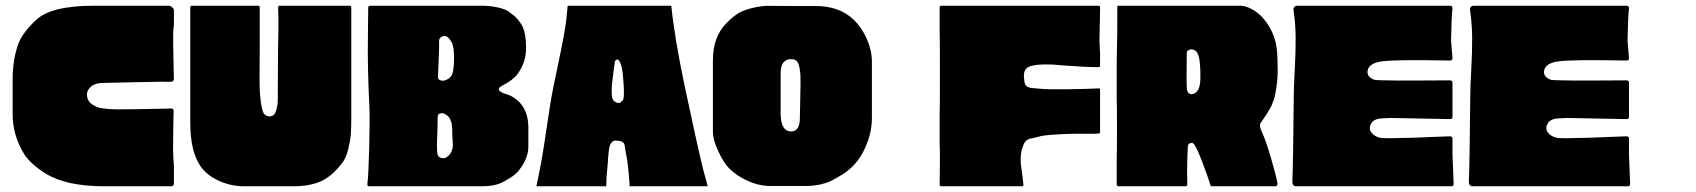

<svg xmlns="http://www.w3.org/2000/svg" viewBox="-20 -649 5908 669"><path d="M585 -265Q585 -260 584.5 -243.5Q584 -227 584 -211.5Q584 -196 583.5 -174.5Q583 -153 583 -135.5Q583 -118 584 -100Q585 -82 586 -70V-10Q586 0 576 0H342Q210 0 138 -45Q87 -77 65 -111Q24 -176 24 -252V-373V-372Q24 -359 24 -355V-374Q24 -439 43 -494Q56 -532 104 -578Q157 -629 305 -629H570Q574 -629 580 -623.5Q586 -618 586 -614V-563Q585 -552 584 -547Q583 -529 583.5 -491Q584 -453 585 -413L586 -374Q586 -370 583 -367Q580 -364 577 -364Q560 -365 450.5 -362.5Q341 -360 339 -360Q312 -360 297.5 -347.5Q283 -335 283 -321Q283 -296 303 -284Q318 -275 328 -273Q338 -271 360 -269Q372 -268 398 -268Q424 -268 453.5 -268.5Q483 -269 510 -269.5Q537 -270 556.5 -270.5Q576 -271 576 -271Q583 -271 585 -265Z M1093 -15Q1052 1 996 0H828Q786 0 744 -18.5Q702 -37 680 -68Q643 -119 643 -222V-306V-622Q643 -629 648 -629H880Q885 -629 885 -622Q885 -567 885 -512Q885 -501 885 -470Q885 -439 884.5 -411.5Q884 -384 884.5 -356.5Q885 -329 886 -320Q891 -260 902 -250Q913 -242 922 -243.5Q931 -245 936 -251Q941 -258 943.5 -268.5Q946 -279 947 -286Q948 -293 948 -308.5Q948 -324 948 -328Q948 -343 948.5 -429.5Q949 -516 950 -536Q951 -585 949 -622Q949 -629 954 -629H1198Q1204 -629 1204 -622V-242Q1204 -204 1202.5 -182.5Q1201 -161 1193.5 -129.5Q1186 -98 1170 -78Q1133 -31 1093 -15Z M1821 -205V-139Q1821 -98 1790 -58Q1785 -51 1778.5 -45Q1772 -39 1765.5 -34.5Q1759 -30 1754 -27Q1749 -24 1742.5 -20.5Q1736 -17 1735 -16Q1706 0 1659 0H1267Q1259 0 1260 -8Q1264 -36 1266.5 -136Q1269 -236 1267 -279Q1260 -416 1262 -526Q1263 -621 1263 -622Q1263 -629 1270 -629H1662Q1686 -629 1712.5 -623.5Q1739 -618 1752 -609Q1766 -599 1772.5 -593.5Q1779 -588 1791 -572.5Q1803 -557 1808 -534.5Q1813 -512 1813 -481Q1813 -432 1784 -392Q1769 -371 1731 -351Q1707 -339 1727 -328Q1731 -325 1739.5 -322.5Q1748 -320 1754.5 -317.5Q1761 -315 1770 -309Q1779 -303 1788 -295Q1821 -261 1821 -205ZM1547 -111Q1553 -118 1555.5 -127.5Q1558 -137 1558 -143.5Q1558 -150 1557 -162.5Q1556 -175 1556 -179Q1556 -180 1556 -189.5Q1556 -199 1555.5 -201.5Q1555 -204 1554.5 -212Q1554 -220 1552.5 -223.5Q1551 -227 1548.5 -233Q1546 -239 1542 -243Q1538 -247 1533 -250Q1525 -256 1516 -254Q1505 -254 1505 -240Q1505 -230 1504.5 -206Q1504 -182 1503 -161.5Q1502 -141 1503 -123.5Q1504 -106 1509 -103Q1529 -89 1547 -111ZM1533 -370Q1544 -374 1550.5 -382Q1557 -390 1559 -403.5Q1561 -417 1561.5 -423.5Q1562 -430 1562 -445Q1562 -446 1562 -453Q1562 -460 1561.5 -462Q1561 -464 1561 -470Q1561 -476 1560.5 -478Q1560 -480 1559 -485.5Q1558 -491 1557 -494Q1556 -497 1554 -501Q1552 -505 1549.5 -508.5Q1547 -512 1544 -516Q1533 -528 1519 -521Q1510 -516 1510 -507Q1511 -490 1506 -379Q1506 -372 1515.5 -369Q1525 -366 1533 -370Z M2431 -55Q2439 -24 2446 0H2174Q2173 -22 2172 -27Q2168 -84 2160 -120Q2159 -125 2157.5 -136Q2156 -147 2154.5 -149.5Q2153 -152 2146.5 -155.5Q2140 -159 2128 -159Q2117 -160 2111 -152.5Q2105 -145 2103 -135Q2101 -125 2099 -100Q2099 -97 2098 -84Q2097 -71 2096.5 -66.5Q2096 -62 2095 -51Q2094 -40 2093.5 -33Q2093 -26 2093 -17Q2093 -8 2092 0H1849Q1856 -32 1863.5 -72Q1871 -112 1875 -139Q1879 -166 1886.5 -214.5Q1894 -263 1897 -284Q1904 -329 1925 -427Q1946 -525 1953 -578Q1956 -604 1958 -629H2319Q2330 -520 2365 -352Q2411 -135 2431 -55ZM2122 -432Q2121 -422 2118 -403Q2114 -371 2112.5 -356.5Q2111 -342 2111.5 -323.5Q2112 -305 2118.5 -298Q2125 -291 2137 -290Q2138 -290 2138 -290Q2140 -290 2142.5 -292.5Q2145 -295 2146 -296Q2154 -298 2154 -323.5Q2154 -349 2152 -367Q2149 -424 2136 -439Q2133 -443 2128 -441Q2123 -439 2122 -432Z M3018 -435Q3018 -409 3018 -335.5Q3018 -262 3018 -236Q3018 -176 2984 -113Q2958 -67 2912 -39Q2890 -26 2876.5 -19Q2863 -12 2839.5 -6.5Q2816 -1 2789 -1H2656Q2618 -3 2581.5 -20.5Q2545 -38 2521 -62Q2502 -81 2483 -121.5Q2464 -162 2464 -189Q2464 -205 2464 -306Q2464 -407 2464 -438Q2464 -519 2509 -566Q2539 -598 2566.5 -610Q2594 -622 2639 -628Q2649 -629 2675.5 -628.5Q2702 -628 2752.5 -628Q2803 -628 2823 -628Q2905 -628 2955 -580Q2983 -553 3000.5 -513Q3018 -473 3018 -435ZM2700 -255Q2700 -191 2737 -191Q2767 -191 2767 -238Q2767 -255 2768.5 -311Q2770 -367 2769 -388Q2767 -415 2761 -429Q2755 -443 2737 -443Q2699 -443 2700 -391Q2700 -343 2700 -255Z M3813 -620Q3813 -619 3813 -619Q3813 -617 3813 -615Q3813 -600 3812.5 -581Q3812 -562 3811.5 -542.5Q3811 -523 3811 -509Q3811 -506 3811 -502Q3811 -498 3811.5 -494.5Q3812 -491 3812 -486.5Q3812 -482 3812 -478.5Q3812 -475 3812.5 -471.5Q3813 -468 3813 -464.5Q3813 -461 3813 -459Q3813 -457 3813 -455.5Q3813 -454 3813 -454V-421Q3813 -415 3808 -415Q3777 -415 3745.5 -417Q3714 -419 3686 -421Q3658 -423 3648 -424Q3573 -427 3557 -411Q3544 -399 3549 -368Q3550 -359 3552.5 -354Q3555 -349 3560.5 -346.5Q3566 -344 3570.5 -343Q3575 -342 3585 -341.5Q3595 -341 3601 -340Q3629 -337 3701.5 -338Q3774 -339 3807 -341Q3813 -342 3813 -336V-209V-189Q3813 -184 3808 -184Q3804 -183 3791 -183Q3778 -183 3763 -183Q3748 -183 3728.5 -183Q3709 -183 3690 -182Q3671 -181 3653.5 -180Q3636 -179 3620.5 -177Q3605 -175 3596 -172Q3589 -170 3582 -168.5Q3575 -167 3571.5 -166.5Q3568 -166 3563.5 -164Q3559 -162 3556.5 -160Q3554 -158 3551 -153.5Q3548 -149 3545.5 -142.5Q3543 -136 3540 -127Q3537 -114 3536.5 -98Q3536 -82 3538 -69Q3540 -56 3542.5 -37Q3545 -18 3546 -6Q3546 0 3540 0H3260Q3254 0 3254 -6Q3254 -18 3254.5 -36Q3255 -54 3255 -98Q3255 -142 3254 -147V-242Q3255 -259 3255 -391.5Q3255 -524 3254 -549V-623Q3254 -629 3260 -629H3808Q3813 -629 3813 -623Z M4376 -191Q4391 -159 4409 -97Q4427 -35 4431 -11Q4432 -7 4430 -3.5Q4428 0 4425 0H4202Q4198 0 4197 -6Q4191 -27 4170 -82.5Q4149 -138 4139 -148Q4135 -153 4127.5 -150.5Q4120 -148 4119 -140Q4115 -70 4117 -10Q4118 0 4111 0H3877Q3871 0 3871 -9V-93V-94Q3872 -107 3872 -199Q3872 -291 3871 -304V-428Q3874 -558 3873 -624Q3873 -629 3876 -629H4300Q4332 -629 4368 -599Q4395 -575 4413 -536Q4425 -509 4428.5 -480.5Q4432 -452 4432 -404Q4432 -376 4427 -341.5Q4422 -307 4414 -290Q4411 -281 4404.5 -269.5Q4398 -258 4392 -249Q4386 -240 4381 -233Q4376 -226 4376 -225Q4375 -225 4375 -224Q4365 -215 4376 -191ZM4162 -363Q4164 -399 4160 -435Q4156 -477 4131 -477Q4125 -477 4120 -473.5Q4115 -470 4115 -466Q4115 -462 4115 -456.5Q4115 -451 4115 -445.5Q4115 -440 4115 -433Q4114 -360 4115 -347Q4115 -322 4131 -321Q4136 -321 4141 -323Q4146 -325 4150.5 -330Q4155 -335 4158 -343.5Q4161 -352 4162 -363Z M5041 -166Q5041 -142 5041 -110L5045 -8Q5045 0 5037 0H4496Q4490 0 4486.5 -4Q4483 -8 4483 -14Q4486 -91 4488 -316Q4488 -345 4491.5 -408.5Q4495 -472 4494.5 -520.5Q4494 -569 4487 -614Q4486 -620 4490 -624.5Q4494 -629 4500 -629H5033Q5039 -629 5041 -623V-622Q5041 -621 5039 -598Q5038 -589 5036 -508L5041 -446Q5041 -438 5032 -438Q4844 -442 4793 -435Q4748 -428 4745 -401Q4743 -380 4769 -371Q4781 -367 5032 -369Q5041 -369 5041 -361V-278Q5041 -270 5041 -259Q5041 -248 5041 -242Q5041 -234 5032 -234Q5011 -234 4925.5 -236Q4840 -238 4828 -238Q4825 -238 4817 -237.5Q4809 -237 4803 -237Q4797 -237 4789 -236Q4781 -235 4775.5 -233Q4770 -231 4764.5 -227Q4759 -223 4757 -217Q4748 -200 4759 -186.5Q4770 -173 4789 -169Q4792 -167 4830.5 -167.5Q4869 -168 4901 -169Q4933 -170 4976 -172Q5019 -174 5032 -174Q5041 -174 5041 -166Z M5656 -166Q5656 -142 5656 -110L5660 -8Q5660 0 5652 0H5111Q5105 0 5101.5 -4Q5098 -8 5098 -14Q5101 -91 5103 -316Q5103 -345 5106.5 -408.5Q5110 -472 5109.5 -520.5Q5109 -569 5102 -614Q5101 -620 5105 -624.5Q5109 -629 5115 -629H5648Q5654 -629 5656 -623V-622Q5656 -621 5654 -598Q5653 -589 5651 -508L5656 -446Q5656 -438 5647 -438Q5459 -442 5408 -435Q5363 -428 5360 -401Q5358 -380 5384 -371Q5396 -367 5647 -369Q5656 -369 5656 -361V-278Q5656 -270 5656 -259Q5656 -248 5656 -242Q5656 -234 5647 -234Q5626 -234 5540.5 -236Q5455 -238 5443 -238Q5440 -238 5432 -237.5Q5424 -237 5418 -237Q5412 -237 5404 -236Q5396 -235 5390.5 -233Q5385 -231 5379.5 -227Q5374 -223 5372 -217Q5363 -200 5374 -186.5Q5385 -173 5404 -169Q5407 -167 5445.5 -167.5Q5484 -168 5516 -169Q5548 -170 5591 -172Q5634 -174 5647 -174Q5656 -174 5656 -166Z"/></svg>

Font: Cubao Free 
Style: Regular
Weight: 400
Designer: Aaron Amar
Version: Version 001.001